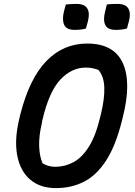

<svg xmlns="http://www.w3.org/2000/svg" viewBox="-20 -943 690 983"><path d="M426 -720Q563 -720 608.5 -620.5Q654 -521 609 -344L604 -324Q573 -199 524.5 -123Q476 -47 411.5 -13.5Q347 20 266 20Q185 20 134 -24Q83 -68 68 -148Q53 -228 79 -336L84 -357Q131 -542 218 -631Q305 -720 426 -720ZM194 -311Q179 -248 180.5 -195.5Q182 -143 198 -107Q212 -98 229 -93.5Q246 -89 263 -89Q311 -89 355 -112Q399 -135 434.5 -191Q470 -247 493 -344L497 -360Q516 -439 514 -495.5Q512 -552 484 -585Q471 -590 455 -593.5Q439 -597 419 -597Q347 -597 289 -535.5Q231 -474 197 -328ZM317 -920Q344 -923 372 -923Q413 -923 427 -899.5Q441 -876 430 -834L420 -797Q395 -790 363 -790Q321 -790 309 -815Q297 -840 307 -883ZM527 -920Q541 -922 555.5 -922.5Q570 -923 582 -923Q623 -923 637 -899.5Q651 -876 640 -834L630 -797Q605 -790 573 -790Q531 -790 519 -815Q507 -840 518 -883Z"/></svg>

Font: Recursive Sn Csl St SmB
Style: Italic
Weight: 600
Italic angle: -15°
Version: Version 1.079;hotconv 1.0.112;makeotfexe 2.5.65598; ttfautoh